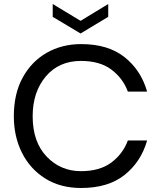

<svg xmlns="http://www.w3.org/2000/svg" viewBox="-20 -932 803 958"><path d="M49 0ZM49 0ZM385 6Q281 6 205.5 -41.5Q130 -89 89.5 -170Q49 -251 49 -352Q49 -464 93 -544.5Q137 -625 213 -668.5Q289 -712 385 -712Q520 -712 602 -646.5Q684 -581 714 -475H618Q593 -542 535.5 -585Q478 -628 384 -628Q274 -628 208.5 -550.5Q143 -473 143 -352Q143 -224 212.5 -151Q282 -78 384 -78Q478 -78 535.5 -121Q593 -164 618 -231H714Q684 -125 602 -59.5Q520 6 385 6ZM382 -765 243 -848V-912L382 -828L520 -912V-848Z"/></svg>

Font: Ulagadi Sans
Style: Regular
Weight: 400
Designer: Ninad Kale (Devanagari), Jonny Pinhorn (Latin)
Foundry: Indian Type Foundry
Version: Version 3.01;March 29, 2020;FontCreator 12.0.0.2522 64-bit; 